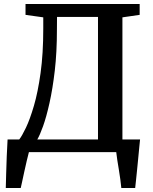

<svg xmlns="http://www.w3.org/2000/svg" viewBox="-20 -763 768 963"><path d="M9 180Q10 146.5 11 106Q12 65.5 13.8 21.8Q15.5 -22 18 -63.5H76.5Q90 -80.5 110 -122.2Q130 -164 150 -232Q170 -300 183.5 -396.8Q197 -493.5 197 -620V-676L108 -688.5V-743H680.5V-688.5L594 -676V-63.5H682.5Q680.5 -45 678.2 -20.5Q676 4 673.2 31.5Q670.5 59 667.8 86.5Q665 114 662.5 138.2Q660 162.5 658 180H588.5Q587 161 583.5 136.8Q580 112.5 576 87.2Q572 62 568.2 39.2Q564.5 16.5 563 0H125Q120.5 16 114.5 42.2Q108.5 68.5 102.2 96.5Q96 124.5 91.2 147.5Q86.5 170.5 84 180ZM167 -63.5H471.5V-678H266L265.5 -614Q265.5 -501 254.8 -408.8Q244 -316.5 228.2 -246.2Q212.5 -176 196 -130Q179.5 -84 167 -63.5Z"/></svg>

Font: Merriweather 20pt SemiBold
Style: Regular
Weight: 600
Version: Version 2.100